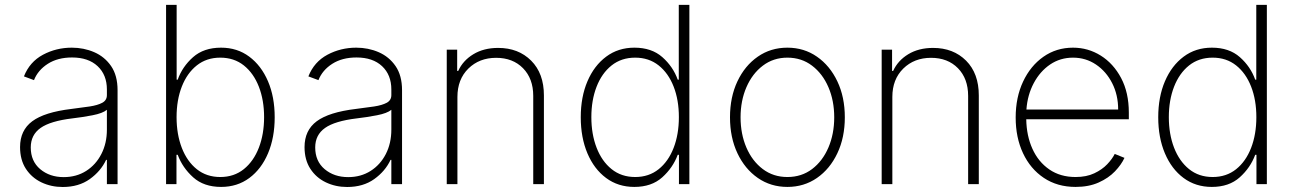

<svg xmlns="http://www.w3.org/2000/svg" viewBox="-20 -747 5265 779"><path d="M234.4 11.7Q187.5 11.7 148.1 -7.1Q108.7 -25.9 85 -62.1Q61.4 -98.4 61.4 -150.2Q61.4 -218.4 111 -255.1Q160.5 -291.9 269.5 -305Q311.1 -310 343.8 -315Q376.4 -320 395.1 -330.1Q413.7 -340.2 413.7 -361.2V-383.9Q413.7 -443.2 376.1 -478.5Q338.4 -513.8 272.4 -513.8Q214.1 -513.8 174 -488.1Q133.9 -462.4 117.9 -421.9L77.1 -437.1Q100.5 -496.1 154.3 -524.9Q208.1 -553.6 271.3 -553.6Q320 -553.6 362.2 -535.3Q404.5 -517 430.8 -478.9Q457 -440.7 457 -381V0H413.7V-98.4H410.5Q389.2 -52.6 344.3 -20.4Q299.4 11.7 234.4 11.7ZM238.6 -28.4Q289.8 -28.4 329.4 -53.4Q369 -78.5 391.3 -122.2Q413.7 -165.8 413.7 -221.2V-301.5Q396.7 -287.3 355.3 -279.3Q313.9 -271.3 273.8 -266.7Q184.3 -256 144.5 -227.8Q104.8 -199.6 104.8 -148.8Q104.8 -93 143.1 -60.7Q181.5 -28.4 238.6 -28.4Z M653.8 0V-727.3H696.7V-423.7H701Q719.8 -476.6 763.3 -515.1Q806.8 -553.6 876.8 -553.6Q942.5 -553.6 991.3 -517.2Q1040.1 -480.8 1067.3 -417.3Q1094.5 -353.7 1094.5 -271.3Q1094.5 -188.9 1067.5 -125Q1040.5 -61.1 991.7 -24.9Q942.8 11.4 877.1 11.4Q807.2 11.4 763.8 -27.5Q720.5 -66.4 701 -119H696V0ZM696.4 -271.7Q696.4 -202.1 717.7 -147Q739 -92 778.6 -60.4Q818.2 -28.8 873.6 -28.8Q929.7 -28.8 969.5 -60.9Q1009.2 -93 1030.4 -148.1Q1051.5 -203.1 1051.5 -271.7Q1051.5 -340.2 1030.4 -394.9Q1009.2 -449.6 969.5 -481.4Q929.7 -513.1 873.6 -513.1Q818.2 -513.1 778.6 -481.7Q739 -450.3 717.7 -395.8Q696.4 -341.3 696.4 -271.7Z M1388.5 11.7Q1341.6 11.7 1302.2 -7.1Q1262.8 -25.9 1239.2 -62.1Q1215.6 -98.4 1215.6 -150.2Q1215.6 -218.4 1265.1 -255.1Q1314.6 -291.9 1423.7 -305Q1465.2 -310 1497.9 -315Q1530.5 -320 1549.2 -330.1Q1567.8 -340.2 1567.8 -361.2V-383.9Q1567.8 -443.2 1530.2 -478.5Q1492.5 -513.8 1426.5 -513.8Q1368.3 -513.8 1328.1 -488.1Q1288 -462.4 1272 -421.9L1231.2 -437.1Q1254.6 -496.1 1308.4 -524.9Q1362.2 -553.6 1425.4 -553.6Q1474.1 -553.6 1516.3 -535.3Q1558.6 -517 1584.9 -478.9Q1611.2 -440.7 1611.2 -381V0H1567.8V-98.4H1564.6Q1543.3 -52.6 1498.4 -20.4Q1453.5 11.7 1388.5 11.7ZM1392.8 -28.4Q1443.9 -28.4 1483.5 -53.4Q1523.1 -78.5 1545.5 -122.2Q1567.8 -165.8 1567.8 -221.2V-301.5Q1550.8 -287.3 1509.4 -279.3Q1468 -271.3 1427.9 -266.7Q1338.4 -256 1298.7 -227.8Q1258.9 -199.6 1258.9 -148.8Q1258.9 -93 1297.2 -60.7Q1335.6 -28.4 1392.8 -28.4Z M1835.9 -353.7V0H1792.6V-545.5H1834.9V-459.2H1839.1Q1858.3 -501.4 1900.6 -527Q1942.8 -552.6 2001.1 -552.6Q2083.5 -552.6 2135.1 -500.9Q2186.8 -449.2 2186.8 -359.7V0H2143.5V-358Q2143.5 -427.9 2102.1 -470.2Q2060.7 -512.4 1992.9 -512.4Q1924.7 -512.4 1880.3 -468.8Q1835.9 -425.1 1835.9 -353.7Z M2777 0V-727.3H2734V-423.7H2729.8Q2710.9 -476.6 2667.4 -515.1Q2623.9 -553.6 2554 -553.6Q2488.3 -553.6 2439.5 -517.2Q2390.6 -480.8 2363.5 -417.3Q2336.3 -353.7 2336.3 -271.3Q2336.3 -188.9 2363.3 -125Q2390.3 -61.1 2439.1 -24.9Q2487.9 11.4 2553.6 11.4Q2623.6 11.4 2666.9 -27.5Q2710.2 -66.4 2729.8 -119H2734.7V0ZM2734.4 -271.7Q2734.4 -202.1 2713.1 -147Q2691.8 -92 2652.2 -60.4Q2612.6 -28.8 2557.2 -28.8Q2501.1 -28.8 2461.3 -60.9Q2421.5 -93 2400.4 -148.1Q2379.3 -203.1 2379.3 -271.7Q2379.3 -340.2 2400.4 -394.9Q2421.5 -449.6 2461.3 -481.4Q2501.1 -513.1 2557.2 -513.1Q2612.6 -513.1 2652.2 -481.7Q2691.8 -450.3 2713.1 -395.8Q2734.4 -341.3 2734.4 -271.7Z M3174.7 11.4Q3107.2 11.4 3054.7 -25Q3002.1 -61.4 2971.9 -125.4Q2941.8 -189.3 2941.8 -271Q2941.8 -353 2971.9 -416.9Q3002.1 -480.8 3054.7 -517.2Q3107.2 -553.6 3174.7 -553.6Q3242.2 -553.6 3294.7 -517Q3347.3 -480.5 3377.5 -416.7Q3407.7 -353 3407.7 -271Q3407.7 -189.3 3377.5 -125.4Q3347.3 -61.4 3294.7 -25Q3242.2 11.4 3174.7 11.4ZM3174.7 -28.8Q3232.2 -28.8 3274.9 -61.1Q3317.5 -93.4 3341.1 -148.4Q3364.7 -203.5 3364.7 -271Q3364.7 -338.4 3341.1 -393.3Q3317.5 -448.2 3274.7 -480.6Q3231.9 -513.1 3174.7 -513.1Q3117.9 -513.1 3075.1 -480.6Q3032.3 -448.2 3008.5 -393.3Q2984.7 -338.4 2984.7 -271Q2984.7 -203.5 3008.3 -148.4Q3032 -93.4 3074.8 -61.1Q3117.5 -28.8 3174.7 -28.8Z M3600.5 -353.7V0H3557.2V-545.5H3599.4V-459.2H3603.7Q3622.9 -501.4 3665.1 -527Q3707.4 -552.6 3765.6 -552.6Q3848 -552.6 3899.7 -500.9Q3951.3 -449.2 3951.3 -359.7V0H3908V-358Q3908 -427.9 3866.7 -470.2Q3825.3 -512.4 3757.5 -512.4Q3689.3 -512.4 3644.9 -468.8Q3600.5 -425.1 3600.5 -353.7Z M4343.8 11.4Q4269.9 11.4 4215.2 -25.2Q4160.5 -61.8 4130.7 -125.4Q4100.9 -188.9 4100.9 -270.2Q4100.9 -351.9 4130.9 -415.8Q4160.9 -479.8 4213.4 -516.7Q4266 -553.6 4333.5 -553.6Q4394.5 -553.6 4446 -521.5Q4497.5 -489.3 4528.8 -430.2Q4560 -371.1 4560 -290.1V-263.1H4143.8Q4144.9 -196 4168.9 -143.1Q4192.8 -90.2 4237.4 -59.5Q4282 -28.8 4343.8 -28.8Q4388.1 -28.8 4419.9 -43.9Q4451.7 -58.9 4472.3 -80.6Q4492.9 -102.3 4502.8 -122.5L4542.3 -106.5Q4529.8 -79.2 4503.7 -51.8Q4477.6 -24.5 4437.7 -6.6Q4397.7 11.4 4343.8 11.4ZM4144.5 -302.6H4516.7Q4516.7 -361.9 4492.5 -409.4Q4468.4 -457 4426.8 -485.1Q4385.3 -513.1 4333.5 -513.1Q4281.6 -513.1 4240.6 -485.3Q4199.6 -457.4 4174.2 -409.6Q4148.8 -361.9 4144.5 -302.6Z M5120 0V-727.3H5077.1V-423.7H5072.8Q5054 -476.6 5010.5 -515.1Q4967 -553.6 4897 -553.6Q4831.3 -553.6 4782.5 -517.2Q4733.7 -480.8 4706.5 -417.3Q4679.3 -353.7 4679.3 -271.3Q4679.3 -188.9 4706.3 -125Q4733.3 -61.1 4782.1 -24.9Q4831 11.4 4896.7 11.4Q4966.6 11.4 5009.9 -27.5Q5053.3 -66.4 5072.8 -119H5077.8V0ZM5077.4 -271.7Q5077.4 -202.1 5056.1 -147Q5034.8 -92 4995.2 -60.4Q4955.6 -28.8 4900.2 -28.8Q4844.1 -28.8 4804.3 -60.9Q4764.6 -93 4743.4 -148.1Q4722.3 -203.1 4722.3 -271.7Q4722.3 -340.2 4743.4 -394.9Q4764.6 -449.6 4804.3 -481.4Q4844.1 -513.1 4900.2 -513.1Q4955.6 -513.1 4995.2 -481.7Q5034.8 -450.3 5056.1 -395.8Q5077.4 -341.3 5077.4 -271.7Z"/></svg>

Font: Inter UI Extra Light
Style: Regular
Weight: 200
Designer: Rasmus Andersson
Foundry: rsms
Version: 3.2;8d6f07862